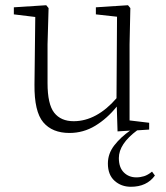

<svg xmlns="http://www.w3.org/2000/svg" viewBox="-20 -496 635 735"><path d="M246 13Q180 13 145.5 -28Q111 -69 112 -172L115 -431L33 -441V-468L157 -476L166 -465L162 -326V-178Q162 -97 187.5 -64.5Q213 -32 262 -32Q306 -32 347.5 -54.5Q389 -77 426 -120L428 -432L347 -441V-468L470 -476L479 -465L476 -326V-35L551 -26V0L505 3Q435 55 435 109Q435 145 454 164Q473 183 502 183Q517 183 531.5 178.5Q546 174 562 161L573 176Q542 219 481 219Q444 219 418.5 196Q393 173 393 130Q393 92 417.5 60.5Q442 29 478 4L430 7L427 -88Q390 -42 344.5 -14.5Q299 13 246 13Z"/></svg>

Font: Source Serif Pro Light
Style: Regular
Weight: 300
Designer: Frank Grießhammer
Foundry: Adobe Systems Incorporated
Version: Version 3.001;hotconv 1.0.111;makeotfexe 2.5.65597